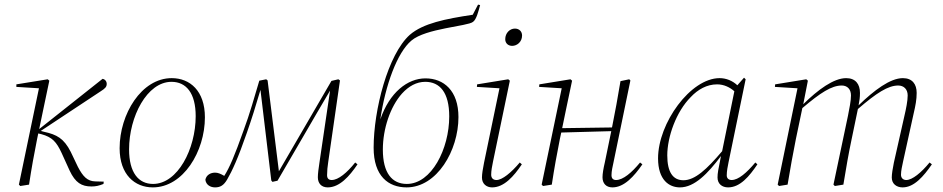

<svg xmlns="http://www.w3.org/2000/svg" viewBox="-20 -801 4093 833"><path d="M429 -3 430 -13 393 -14C359 -15 340 -35 318 -77L287 -142C257 -201 226 -217 172 -229L157 -233L417 -405C436 -417 443 -424 443 -437C443 -448 436 -457 425 -459L150 -241L169 -332L194 -451L187 -457L51 -435V-424L149 -418L62 0L68 6L106 0C117 -73 128 -133 141 -198L146 -222L159 -219C207 -206 225 -185 247 -138L282 -61C307 -8 334 8 377 8C395 8 409 5 429 -3Z M643 12C775 12 869 -144 869 -292C869 -407 804 -462 725 -462C593 -462 499 -305 499 -158C499 -43 565 12 643 12ZM644 -3C581 -3 540 -52 540 -153C540 -295 618 -446 724 -446C788 -446 829 -397 829 -297C829 -155 751 -3 644 -3Z M913 12C936 12 951 3 966 -23C987 -59 1013 -115 1051 -225C1071 -282 1090 -342 1110 -411L1157 -18L1162 -12L1184 -17C1261 -148 1335 -278 1412 -408L1366 -96C1362 -70 1359 -47 1359 -32C1359 -6 1374 12 1402 12C1453 12 1496 -36 1531 -88L1521 -96C1486 -52 1448 -20 1419 -20C1406 -20 1399 -27 1399 -41C1399 -59 1401 -79 1404 -98L1455 -452L1448 -457L1418 -450C1342 -320 1266 -188 1190 -58L1141 -452L1135 -457L1105 -451C1085 -384 1064 -308 1036 -233C998 -126 976 -74 953 -38C937 -47 926 -52 913 -52C894 -52 875 -42 871 -21C874 2 894 12 913 12Z M1744 12C1876 12 1969 -148 1969 -293C1969 -408 1905 -461 1826 -461C1748 -461 1670 -400 1630 -283C1652 -432 1703 -573 1765 -625C1827 -678 2009 -687 2032 -706C2047 -716 2056 -753 2063 -779L2054 -781L2031 -737C1912 -719 1816 -700 1758 -650C1663 -565 1601 -324 1601 -160C1601 -37 1665 12 1744 12ZM1745 -3C1681 -3 1641 -50 1641 -152C1641 -242 1673 -338 1724 -395C1753 -427 1787 -446 1825 -446C1888 -446 1929 -400 1929 -296C1929 -155 1852 -3 1745 -3Z M2071 -31C2071 -3 2091 12 2115 12C2167 12 2209 -36 2244 -88L2235 -96C2198 -52 2159 -20 2134 -20C2119 -20 2111 -29 2111 -43C2111 -60 2115 -81 2119 -100L2192 -451L2185 -457L2050 -435L2049 -424L2147 -418L2080 -95C2075 -70 2071 -46 2071 -31ZM2202 -602C2223 -602 2245 -619 2245 -647C2245 -665 2232 -677 2214 -677C2192 -677 2172 -658 2172 -631C2172 -613 2185 -602 2202 -602Z M2336 6 2374 0C2385 -73 2396 -132 2409 -198L2415 -226L2632 -232L2604 -96C2598 -71 2594 -47 2594 -32C2594 -6 2609 12 2637 12C2688 12 2731 -36 2767 -88L2757 -96C2721 -52 2683 -20 2653 -20C2640 -20 2633 -27 2633 -41C2633 -59 2638 -79 2642 -98L2715 -452L2710 -457L2672 -449C2660 -376 2649 -317 2636 -252L2635 -248L2419 -245L2437 -332L2462 -451L2455 -457L2320 -435L2319 -424L2417 -418L2330 0Z M2875 -127C2875 -206 2913 -316 2977 -380C3008 -413 3047 -435 3091 -435C3121 -435 3147 -422 3166 -405L3113 -145C3046 -66 2995 -19 2945 -19C2899 -19 2875 -55 2875 -127ZM3139 12C3191 12 3231 -36 3266 -88L3257 -96C3220 -52 3184 -20 3154 -20C3142 -20 3133 -27 3133 -40C3133 -58 3137 -79 3141 -98L3215 -457L3208 -464L3179 -431C3158 -451 3130 -462 3102 -462C2976 -462 2835 -267 2835 -114C2835 -20 2883 12 2930 12C2993 12 3051 -48 3108 -124C3096 -64 3093 -50 3093 -31C3093 -4 3112 12 3139 12Z M3896 12C3946 12 3987 -36 4023 -88L4013 -96C3977 -52 3938 -20 3912 -20C3898 -20 3889 -29 3889 -43C3889 -60 3894 -81 3898 -100L3944 -309C3952 -343 3957 -369 3957 -398C3957 -436 3938 -462 3897 -462C3842 -462 3772 -409 3705 -344C3709 -364 3711 -379 3711 -398C3711 -436 3692 -462 3651 -462C3597 -462 3529 -412 3465 -349L3485 -451L3478 -457L3343 -435L3342 -424L3440 -418L3354 0L3360 6L3397 0C3409 -73 3420 -132 3433 -198L3461 -332C3540 -399 3588 -430 3632 -430C3656 -430 3672 -414 3672 -387C3672 -363 3665 -330 3659 -299L3596 0L3602 6L3639 0C3651 -73 3661 -132 3675 -198L3702 -328C3783 -398 3833 -430 3877 -430C3901 -430 3918 -414 3918 -387C3918 -363 3911 -329 3904 -299L3858 -95C3853 -70 3849 -46 3849 -31C3849 -3 3870 12 3896 12Z"/></svg>

Font: Source Serif 4 Display Light
Style: Italic
Weight: 300
Italic angle: -12°
Designer: Frank Grießhammer
Foundry: Adobe Systems Incorporated
Version: Version 4.004;hotconv 1.0.117;makeotfexe 2.5.65602